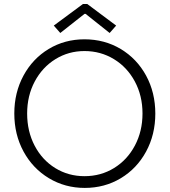

<svg xmlns="http://www.w3.org/2000/svg" viewBox="-20 -922 839 950"><path d="M50.8 -360.4Q50.8 -463.9 96.2 -547.9Q141.6 -631.8 220.9 -679.7Q300.3 -727.5 397.9 -727.5Q497.1 -727.5 577.1 -679.7Q657.2 -631.8 702.9 -547.9Q748.5 -463.9 748.5 -359.9Q748.5 -256.3 702.9 -172.1Q657.2 -87.9 577.4 -40Q497.6 7.8 399.4 7.8Q301.8 7.8 221.9 -40.3Q142.1 -88.4 96.4 -172.4Q50.8 -256.3 50.8 -360.4ZM685.1 -360.4Q685.1 -448.2 647.2 -518.8Q609.4 -589.4 543.7 -629.4Q478 -669.4 397.9 -669.4Q319.3 -669.4 254.4 -629.4Q189.5 -589.4 151.9 -518.8Q114.3 -448.2 114.3 -360.4Q114.3 -272 151.4 -201.2Q188.5 -130.4 253.4 -90.3Q318.4 -50.3 397.9 -50.3Q479 -50.3 544.4 -90.6Q609.9 -130.9 647.5 -201.9Q685.1 -272.9 685.1 -360.4ZM246.1 -795.4 390.6 -902.3H411.6L554.7 -795.4L522.5 -758.8L403.3 -853.5H398.4L278.3 -758.8Z"/></svg>

Font: Reddit Sans Light
Style: Regular
Weight: 300
Designer: Stephen Hutchings
Foundry: Reddit
Version: Version 1.013